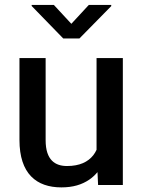

<svg xmlns="http://www.w3.org/2000/svg" viewBox="-20 -770 594 799"><path d="M385.7 -53.7 388.2 0H491.2V-528.3H381.8V-146.5C377.9 -138.2 373.5 -130.9 368.2 -124C346.2 -96.2 311.5 -79.1 258.8 -79.1C210.4 -79.1 169.9 -103 169.9 -186.5V-528.3H61V-187.5C61 -46.9 131.8 9.8 235.4 9.8C283.7 9.8 320.8 -1.5 351.6 -22.5C364.3 -31.2 375.5 -41.5 385.7 -53.7ZM204.1 -749.5H111.8V-745.1L243.2 -609.9H310.5L442.9 -744.6V-749.5H349.6L276.9 -670.9Z"/></svg>

Font: Bert Sans Medium
Style: Regular
Weight: 500
Designer: Christian Robertson (Google), Cristiano Sobral
Foundry: Google, Cristiano Sobral
Version: Version 3.101